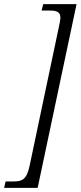

<svg xmlns="http://www.w3.org/2000/svg" viewBox="-75 -780 390 928"><path d="M-55 128H107L295 -760H134L126 -729H166C198 -729 217 -723 217 -694C217 -686 214 -669 210 -652L69 17C55 87 33 97 -9 97H-48Z"/></svg>

Font: Noto Serif Tamil ExtraCondensed Light
Style: Italic
Weight: 300
Width: 2
Italic angle: -12°
Designer: Indian Type Foundry, Tom Grace, and the Monotype Design Team
Foundry: Monotype Imaging Inc.
Version: Version 2.003